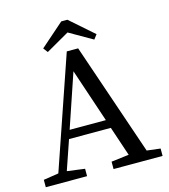

<svg xmlns="http://www.w3.org/2000/svg" viewBox="-121 -933 907 1029"><g transform="rotate(-15 332.0 -418.5)"><path d="M309 -562 208 -264H409ZM5 0V-41L89 -54L302 -674H365L578 -50L653 -41V0H381V-41L479 -53L424 -217H192L136 -54L234 -41V0ZM349 -837 480 -722 461 -697 332 -771 203 -697 184 -722 315 -837Z"/></g></svg>

Font: Source Serif Pro
Style: Regular
Weight: 400
Designer: Frank Grießhammer
Foundry: Adobe Systems Incorporated
Version: Version 3.001;hotconv 1.0.111;makeotfexe 2.5.65597